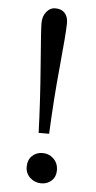

<svg xmlns="http://www.w3.org/2000/svg" viewBox="-52 -715 382 764"><g transform="rotate(5 139.5 -333.5)"><path d="M114.7 -183.6Q110.4 -309.1 99.6 -446.8Q87.9 -595.7 87.9 -619.6Q87.9 -647 102.5 -665Q117.2 -683.1 137.2 -683.1Q162.1 -683.1 175.5 -668.9Q189 -654.8 189 -627.9Q189 -591.8 175.3 -450.7Q162.1 -314 156.7 -183.6ZM142.6 15.6Q116.7 15.6 97.9 -1.5Q79.1 -18.6 79.1 -45.4Q79.1 -72.8 95.9 -88.9Q112.8 -105 137.7 -105Q163.6 -105 181.9 -87.2Q200.2 -69.3 200.2 -41Q200.2 -15.6 183.6 0Q167 15.6 142.6 15.6Z"/></g></svg>

Font: Elstob 8pt
Style: Regular
Weight: 400
Designer: Peter S. Baker
Version: Version 1.015